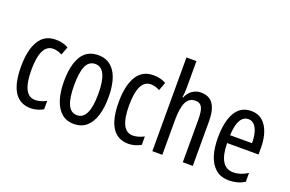

<svg xmlns="http://www.w3.org/2000/svg" viewBox="-97 -1107 2206 1463"><g transform="rotate(20 1006.5 -375.0)"><path d="M221 10Q43 10 43 -265Q43 -397 87.5 -472Q132 -547 223 -547Q255 -547 280 -540.5Q305 -534 326 -522L301 -455Q263 -475 229 -475Q126 -475 126 -266Q126 -61 230 -61Q252 -61 274.5 -67.5Q297 -74 320 -86V-18Q299 -5 271.5 2.5Q244 10 221 10Z M750 -269Q750 -186 730.5 -123Q711 -60 671 -25Q631 10 568 10Q509 10 469 -25Q429 -60 409 -122.5Q389 -185 389 -269Q389 -402 433 -474.5Q477 -547 570 -547Q656 -547 703 -476.5Q750 -406 750 -269ZM472 -269Q472 -166 495.5 -113.5Q519 -61 570 -61Q668 -61 668 -269Q668 -476 570 -476Q518 -476 495 -424.5Q472 -373 472 -269Z M1013 10Q835 10 835 -265Q835 -397 879.5 -472Q924 -547 1015 -547Q1047 -547 1072 -540.5Q1097 -534 1118 -522L1093 -455Q1055 -475 1021 -475Q918 -475 918 -266Q918 -61 1022 -61Q1044 -61 1066.5 -67.5Q1089 -74 1112 -86V-18Q1091 -5 1063.5 2.5Q1036 10 1013 10Z M1285 -545Q1285 -501 1279 -465H1285Q1300 -504 1331.5 -525.5Q1363 -547 1400 -547Q1469 -547 1500.5 -500Q1532 -453 1532 -364V0H1451V-348Q1451 -416 1435.5 -445Q1420 -474 1383 -474Q1331 -474 1308 -427Q1285 -380 1285 -279V0H1204V-760H1285Z M1810 -546Q1865 -546 1901 -514.5Q1937 -483 1955 -429.5Q1973 -376 1973 -309V-253H1718Q1721 -59 1837 -59Q1866 -59 1894.5 -68Q1923 -77 1953 -96V-24Q1897 10 1828 10Q1760 10 1718 -26.5Q1676 -63 1657 -125Q1638 -187 1638 -265Q1638 -402 1681.5 -474Q1725 -546 1810 -546ZM1810 -480Q1769 -480 1746 -440Q1723 -400 1719 -317H1897Q1897 -361 1888 -398Q1879 -435 1859.5 -457.5Q1840 -480 1810 -480Z"/></g></svg>

Font: Noto Sans Thai ExtCond
Style: Regular
Weight: 400
Width: 2
Designer: Monotype Design Team
Foundry: Monotype Imaging Inc.
Version: Version 2.002; ttfautohint (v1.8.4.7-5d5b)